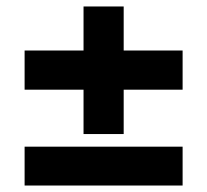

<svg xmlns="http://www.w3.org/2000/svg" viewBox="-20 -573 640 593"><path d="M238 -159V-296H56V-417H238V-553H362V-417H544V-296H362V-159ZM56 0V-120H544V0Z"/></svg>

Font: Nunito Sans 7pt Black
Style: Regular
Weight: 900
Designer: Vernon Adams
Foundry: Vernon Adams
Version: Version 3.101;gftools[0.9.27]